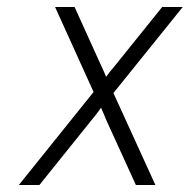

<svg xmlns="http://www.w3.org/2000/svg" viewBox="-20 -531 544 551"><path d="M34 0 248.5 -267 138 -511H194L271.5 -340Q274.5 -334 277.8 -326.5Q281 -319 284.5 -310.5Q290.5 -318.5 296.2 -326Q302 -333.5 307.5 -339.5L445.5 -511H504.5L305.5 -264L426 0H370L284.5 -187.5Q281.5 -195 277.5 -204.5Q273.5 -214 270 -222Q264.5 -214 257.8 -205Q251 -196 244.5 -188.5L93 0Z"/></svg>

Font: Overpass ExtraLight
Style: Italic
Weight: 250
Italic angle: -10°
Designer: Delve Withrington, Dave Bailey, Thomas Jockin
Foundry: Delve Fonts LLC
Version: Version 4.000